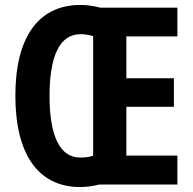

<svg xmlns="http://www.w3.org/2000/svg" viewBox="-20 -745 779 775"><path d="M304 10C329 10 355 6 380 0H696V-117H490V-314H682V-429H490V-598H696V-714H385C360 -721 332 -725 305 -725C135 -725 42 -595 42 -359C42 -121 135 10 304 10ZM304 -109C222 -109 180 -195 180 -358C180 -521 222 -607 305 -607C322 -607 340 -604 356 -599V-117C342 -111 323 -109 304 -109Z"/></svg>

Font: Kathrein 77 Bold Condensed
Style: Regular
Weight: 700
Width: 3
Designer: Lazydogs Typefoundry, based on Open Sans by Ascender Corporation
Foundry: Lazydogs Typefoundry
Version: Version 1.003;PS 001.003;hotconv 1.0.88;makeotf.lib2.5.64775